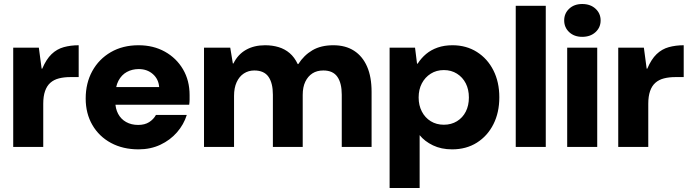

<svg xmlns="http://www.w3.org/2000/svg" viewBox="-20 -734 3444 959"><path d="M46 0V-496H174L188 -391H191Q211 -438 237.5 -463.5Q264 -489 298.5 -498.5Q333 -508 373 -508V-349H332Q300 -349 274.5 -342.5Q249 -336 231.5 -320.5Q214 -305 205 -279Q196 -253 196 -216V0Z M672 12Q594 12 534.5 -20Q475 -52 441.5 -109.5Q408 -167 408 -242Q408 -319 441 -379Q474 -439 533.5 -473.5Q593 -508 672 -508Q746 -508 803.5 -476Q861 -444 894 -388Q927 -332 927 -259Q927 -249 927 -236.5Q927 -224 925 -211H514V-299H775Q772 -339 743.5 -364Q715 -389 673 -389Q640 -389 613.5 -374.5Q587 -360 571.5 -330.5Q556 -301 556 -255V-226Q556 -192 570 -165.5Q584 -139 610 -124.5Q636 -110 670 -110Q703 -110 725 -124Q747 -138 759 -160H913Q898 -112 864 -73Q830 -34 781 -11Q732 12 672 12Z M999 0V-496H1130L1143 -417H1146Q1168 -462 1208.5 -485Q1249 -508 1304 -508Q1341 -508 1372 -498.5Q1403 -489 1427 -468.5Q1451 -448 1467 -414H1470Q1498 -458 1540.5 -483Q1583 -508 1645 -508Q1706 -508 1748.5 -480.5Q1791 -453 1813.5 -401.5Q1836 -350 1836 -275V0H1687V-261Q1687 -319 1665 -350.5Q1643 -382 1595 -382Q1563 -382 1540.5 -367.5Q1518 -353 1505 -326Q1492 -299 1492 -260V0H1343V-261Q1343 -319 1321 -350.5Q1299 -382 1250 -382Q1221 -382 1198 -367Q1175 -352 1162 -323.5Q1149 -295 1149 -255V0Z M1926 205V-496H2053L2063 -416H2066Q2084 -444 2108.5 -464.5Q2133 -485 2166 -496.5Q2199 -508 2240 -508Q2309 -508 2362 -474.5Q2415 -441 2444.5 -382.5Q2474 -324 2474 -248Q2474 -172 2444.5 -113.5Q2415 -55 2362 -21.5Q2309 12 2238 12Q2184 12 2142.5 -8Q2101 -28 2076 -59V205ZM2197 -111Q2234 -111 2262.5 -128.5Q2291 -146 2306.5 -176.5Q2322 -207 2322 -247Q2322 -287 2306.5 -317.5Q2291 -348 2262.5 -366Q2234 -384 2197 -384Q2160 -384 2131.5 -366Q2103 -348 2087 -317.5Q2071 -287 2071 -247Q2071 -208 2087 -177Q2103 -146 2131.5 -128.5Q2160 -111 2197 -111Z M2556 0V-705H2706V0Z M2813 0V-496H2963V0ZM2888 -550Q2848 -550 2823 -573.5Q2798 -597 2798 -632Q2798 -667 2823 -690.5Q2848 -714 2888 -714Q2929 -714 2954.5 -690.5Q2980 -667 2980 -632Q2980 -597 2954.5 -573.5Q2929 -550 2888 -550Z M3068 0V-496H3196L3210 -391H3213Q3233 -438 3259.5 -463.5Q3286 -489 3320.5 -498.5Q3355 -508 3395 -508V-349H3354Q3322 -349 3296.5 -342.5Q3271 -336 3253.5 -320.5Q3236 -305 3227 -279Q3218 -253 3218 -216V0Z"/></svg>

Font: DM Sans 36pt Black
Style: Regular
Weight: 900
Designer: Colophon Foundry, Jonny Pinhorn
Foundry: Colophon Foundry
Version: Version 4.004;gftools[0.9.30]